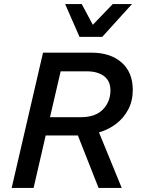

<svg xmlns="http://www.w3.org/2000/svg" viewBox="-20 -917 689 937"><path d="M37 0 190 -660H426Q519 -660 573.5 -612Q628 -564 628 -478Q628 -425 606 -383Q584 -341 546.5 -312.5Q509 -284 463 -271L574 0H461L360 -256H203L144 0ZM403 -569H276L224 -345H373Q446 -345 482.5 -383Q519 -421 519 -476Q519 -522 487.5 -545.5Q456 -569 403 -569ZM368 -737 298 -897H379L433 -796L530 -897H624L479 -737Z"/></svg>

Font: Work Sans Medium
Style: Italic
Weight: 500
Italic angle: -13°
Designer: Wei Huang
Foundry: Wei Huang
Version: Version 2.012; ttfautohint (v1.8.3)